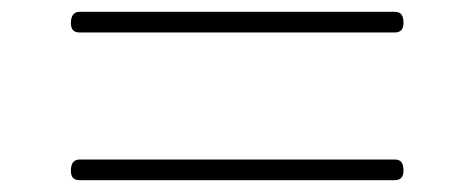

<svg xmlns="http://www.w3.org/2000/svg" viewBox="-20 -600 803 325"><path d="M115 -545Q107 -545 103.5 -549Q100 -553 100 -561Q100 -580 115 -580H648Q656 -580 659.5 -575.5Q663 -571 663 -561Q663 -545 648 -545ZM115 -295Q107 -295 103.5 -299Q100 -303 100 -311Q100 -330 115 -330H648Q656 -330 659.5 -325.5Q663 -321 663 -311Q663 -295 648 -295Z"/></svg>

Font: Playwrite HR Lijeva Thin
Style: Regular
Weight: 250
Designer: Veronika Burian, José Scaglione
Foundry: TypeTogether
Version: Version 1.002